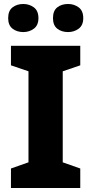

<svg xmlns="http://www.w3.org/2000/svg" viewBox="-20 -944 459 964"><path d="M383 0H35V-98L123 -129V-586L35 -616V-714H383V-616L295 -586V-129L383 -98ZM21 -853Q21 -890 43 -907Q65 -924 97 -924Q127 -924 150 -907Q173 -890 173 -853Q173 -817 150 -800Q127 -783 97 -783Q65 -783 43 -800Q21 -817 21 -853ZM246 -853Q246 -890 267.5 -907Q289 -924 322 -924Q352 -924 375 -907Q398 -890 398 -853Q398 -817 375 -800Q352 -783 322 -783Q289 -783 267.5 -800Q246 -817 246 -853Z"/></svg>

Font: Noto Sans Thai Looped ExtraBold
Style: Regular
Weight: 800
Designer: Sasikarn Vongin, Ben Mitchell
Foundry: The Fontpad Ltd
Version: Version 1.001; ttfautohint (v1.8.4.7-5d5b)